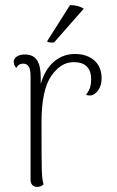

<svg xmlns="http://www.w3.org/2000/svg" viewBox="-20 -726 460 754"><path d="M379 -418Q379 -390 365.5 -371.5Q352 -353 336 -351H332Q323 -351 318 -354Q330 -370 334 -383.5Q338 -397 338 -414Q338 -482 269 -482Q218 -482 180.5 -426.5Q143 -371 143 -246Q143 -102 144 -62Q145 -22 151 -2Q141 8 125 8Q114 8 107 0.5Q100 -7 100 -20V-426Q100 -453 93 -464.5Q86 -476 71 -476Q52 -476 44 -459Q34 -470 34 -483Q34 -496 46 -504Q58 -512 78 -512Q110 -512 125 -490Q140 -468 140 -423V-396Q156 -453 191.5 -483.5Q227 -514 274 -514Q321 -514 350 -489Q379 -464 379 -418ZM192 -559H186Q167 -559 165 -564L255 -706Q287 -706 309 -692Z"/></svg>

Font: Arima Madurai ExtraLight
Style: Regular
Weight: 275
Designer: Joana Correia and Natanael Gama
Foundry: NDISCOVER
Version: Version 1.020